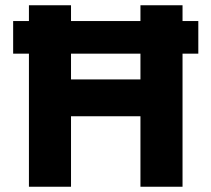

<svg xmlns="http://www.w3.org/2000/svg" viewBox="-20 -710 804 730"><path d="M90 0V-506H30V-630H90V-690H250V-630H514V-690H674V-630H734V-506H674V0H514V-268H250V0ZM250 -408H514V-506H250Z"/></svg>

Font: Radio Canada
Style: Bold
Weight: 700
Designer: Charles Daoud, Etienne Aubert Bonn, Alexandre Saumier Demers, Jacques Le Bailly
Foundry: Radio-Canada
Version: Version 2.104; ttfautohint (v1.8.4.7-5d5b);gftools[0.9.28.de